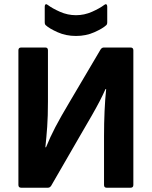

<svg xmlns="http://www.w3.org/2000/svg" viewBox="-20 -877 709 897"><path d="M79 0Q66 0 66 -13V-642Q66 -655 79 -655H192Q204 -655 204 -642V-402Q204 -334 200.5 -285Q197 -236 192 -189H195Q214 -236 238.5 -283Q263 -330 306 -402L450 -646Q456 -655 465 -655H590Q603 -655 603 -642V-13Q603 0 590 0H478Q466 0 466 -13V-241Q466 -301 468.5 -357.5Q471 -414 476 -461H473Q460 -432 445.5 -404Q431 -376 409 -337.5Q387 -299 353 -241L219 -9Q213 0 204 0ZM335 -709Q288 -709 249 -726.5Q210 -744 194 -759Q189 -763 189 -773V-846Q189 -854 193 -856.5Q197 -859 203 -854Q224 -838 260 -822Q296 -806 335 -806Q374 -806 410 -822Q446 -838 467 -854Q473 -859 477 -856.5Q481 -854 481 -846V-773Q481 -763 476 -759Q460 -744 421 -726.5Q382 -709 335 -709Z"/></svg>

Font: Sofia Sans ExtraBold
Style: Regular
Weight: 800
Designer: Botio Nikoltchev, Ani Petrova
Foundry: lettersoup
Version: Version 4.101; ttfautohint (v1.8.4.7-5d5b)